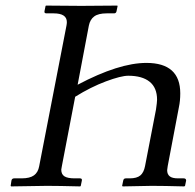

<svg xmlns="http://www.w3.org/2000/svg" viewBox="-20 -666 698 687"><path d="M249 -319.8 201.2 -70.8Q199.2 -61 199.2 -59.1Q199.2 -42.5 210.4 -35.2Q221.7 -27.8 247.1 -27.8H266.1Q274.4 -27.8 272.9 -20L269 -1L267.1 1Q188 -1 147.9 -1L20 1L18.1 -1L21 -20Q22.5 -27.8 30.8 -27.8H57.1Q86.9 -27.8 101.6 -38.6Q116.2 -49.3 120.1 -70.8L217.8 -574.2Q219.2 -581.5 219.2 -586.9Q219.2 -618.2 171.9 -618.2H146Q137.7 -618.2 139.2 -626L143.1 -645L145 -646Q231 -645 271 -645L398.9 -646L400.9 -645L397 -626Q395.5 -618.2 388.2 -618.2H361.8Q332 -618.2 317.1 -607.2Q302.2 -596.2 297.9 -574.2L257.8 -362.8Q405.3 -440.9 503.9 -440.9Q625 -440.9 625 -332Q625 -304.7 620.1 -282.2L580.1 -71.8Q578.1 -60.1 578.1 -57.1Q578.1 -42.5 587.2 -35.2Q596.2 -27.8 617.2 -27.8H637.2Q646 -27.8 646 -20L642.1 -1L639.2 1Q564.9 -1 522.9 -1L418.9 1L417 -1L420.9 -20Q422.4 -27.8 430.2 -27.8H443.8Q469.7 -27.8 482.2 -38.3Q494.6 -48.8 499 -71.8L538.1 -273.9Q542 -300.3 542 -309.1Q542 -352.1 515.4 -373.5Q488.8 -395 439 -395Q413.1 -395 358.9 -374.8Q304.7 -354.5 249 -319.8Z"/></svg>

Font: Common Serif Medium
Style: Italic
Weight: 500
Italic angle: -12°
Designer: Philipp H. Poll, Khaled Hosny
Foundry: Stefan Peev, Context Ltd.
Version: Version 1.026